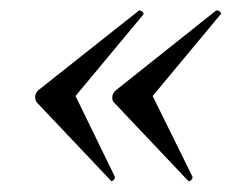

<svg xmlns="http://www.w3.org/2000/svg" viewBox="-20 -384 467 366"><path d="M246 -364Q249 -364 252 -361Q255 -358 253 -356L124 -201L199 -47V-46Q199 -43 195.5 -40Q192 -37 191 -40L50 -189Q47 -194 47 -199Q47 -206 53 -212L245 -364ZM394 -364Q397 -364 400 -361Q403 -358 400 -356L271 -201L347 -47V-46Q347 -43 343.5 -40Q340 -37 338 -40L197 -189Q194 -192 194 -198Q194 -206 201 -212L392 -364Z"/></svg>

Font: Cormorant Garamond Medium
Style: Italic
Weight: 500
Italic angle: -10°
Designer: Christian Thalmann (Catharsis Fonts)
Foundry: Catharsis Fonts
Version: Version 4.000